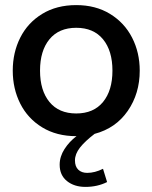

<svg xmlns="http://www.w3.org/2000/svg" viewBox="-20 -524 598 753"><path d="M274 105Q274 129 287 141.5Q300 154 322 154Q352 154 384 138L400 190Q362 209 315 209Q271 209 242.5 186Q214 163 214 122Q214 90 233 60.5Q252 31 280 10H279Q202 10 145.5 -24.5Q89 -59 59.5 -117.5Q30 -176 30 -247Q30 -318 59.5 -376.5Q89 -435 145.5 -469.5Q202 -504 279 -504Q355 -504 411.5 -469.5Q468 -435 498 -376.5Q528 -318 528 -247Q528 -157 481 -89Q434 -21 351 1Q313 30 293.5 55Q274 80 274 105ZM279 -79Q347 -79 384 -124Q421 -169 421 -247Q421 -325 384 -370Q347 -415 279 -415Q211 -415 174 -370Q137 -325 137 -247Q137 -169 174 -124Q211 -79 279 -79Z"/></svg>

Font: Cabin Medium
Style: Regular
Weight: 500
Designer: Pablo Impallari
Foundry: Pablo Impallari. http://www.impallari.com Igino Marini. http://www.ikern.com
Version: Version 2.001